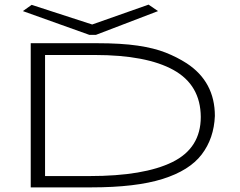

<svg xmlns="http://www.w3.org/2000/svg" viewBox="-20 -810 1040 831"><path d="M113 1V-623H398Q505 -623 576 -612.5Q647 -602 696.5 -582.5Q746 -563 788 -536Q910 -456 910 -308Q906 -211 853 -141.5Q800 -72 684 -35.5Q568 1 374 1ZM175 -48H368Q603 -48 726 -108.5Q849 -169 849 -304Q848 -442 731 -507Q614 -572 390 -572H175ZM623 -790 664 -762 395 -659H367L79 -762L117 -789L379 -704Z"/></svg>

Font: Inconsolata UltraExpanded Light
Style: Regular
Weight: 300
Width: 9
Monospace: yes
Designer: Raph Levien, Cyreal, Brenton Simpson
Foundry: Raph Levien, Cyreal, Google
Version: Version 3.001; ttfautohint (v1.8.2.53-6de2)